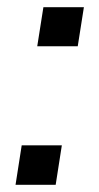

<svg xmlns="http://www.w3.org/2000/svg" viewBox="-20 -511 274 531"><path d="M83 -383 100 -491H212L195 -383ZM23 0 40 -109H151L134 0Z"/></svg>

Font: Nunito Sans 10pt SemiCondensed Medium
Style: Italic
Weight: 500
Width: 4
Italic angle: -9°
Designer: Vernon Adams
Foundry: Vernon Adams
Version: Version 3.101;gftools[0.9.27]